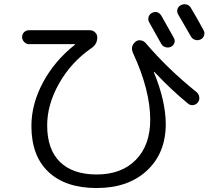

<svg xmlns="http://www.w3.org/2000/svg" viewBox="-20 -857 1040 928"><path d="M712.9 -793.9Q742.2 -808.6 759.8 -781.2Q805.7 -700.2 820.3 -673.8Q827.1 -662.1 822.8 -649.4Q818.4 -636.7 806.2 -630.9Q793.9 -625 780.3 -628.9Q766.6 -632.8 759.8 -644.5Q733.4 -692.4 701.2 -749Q694.3 -760.7 697.8 -773.9Q701.2 -787.1 712.9 -793.9ZM902.3 -819.3Q929.7 -774.4 963.9 -710.9Q970.7 -699.2 966.3 -685.5Q961.9 -671.9 948.7 -666Q935.5 -660.2 922.4 -664.6Q909.2 -668.9 902.3 -681.6Q879.9 -721.7 841.8 -786.1Q834 -797.9 837.4 -811.5Q840.8 -825.2 854 -832Q867.2 -838.9 881.3 -835.4Q895.5 -832 902.3 -819.3ZM120.1 -643.6Q107.4 -643.6 97.2 -653.8Q86.9 -664.1 86.9 -678.2Q86.9 -692.4 96.7 -701.7Q106.4 -710.9 120.1 -710.9H415Q428.7 -710.9 439.5 -700.7Q450.2 -690.4 450.2 -675.8Q450.2 -642.6 419.9 -623Q324.2 -556.6 266.1 -454.6Q208 -352.5 208 -251Q208 -134.8 270 -74.2Q332 -13.7 447.3 -13.7Q567.4 -13.7 636.7 -84.5Q706.1 -155.3 706.1 -278.3Q706.1 -420.9 623 -600.6Q608.4 -632.8 634.8 -655.3Q645.5 -664.1 659.7 -662.1Q673.8 -660.2 683.6 -649.4Q792 -522.5 929.7 -412.1Q940.4 -403.3 942.9 -388.7Q945.3 -374 937 -362.8Q928.7 -351.6 914.6 -349.1Q900.4 -346.7 888.7 -356.4Q810.5 -419.9 725.6 -509.8H723.6V-507.8Q780.3 -371.1 781.2 -257.8Q781.2 -117.2 690.4 -32.7Q599.6 51.8 447.3 51.8Q296.9 51.8 214.4 -25.9Q131.8 -103.5 131.8 -248Q131.8 -354.5 188 -459Q244.1 -563.5 341.8 -640.6Q342.8 -641.6 342.8 -642.6Q342.8 -643.6 341.8 -643.6Z"/></svg>

Font: Rounded-X Mgen+ 1mn regular
Style: Regular
Weight: 400
Designer: [Source Han Sans]
Ryoko NISHIZUKA  (kana & ideographs); Paul D. Hunt (Latin, Greek & Cyrillic); Wenlong ZHANG  (bopomofo
Version: Version 1.059.20150602